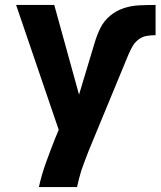

<svg xmlns="http://www.w3.org/2000/svg" viewBox="-20 -550 648 775"><path d="M137 205H291Q298 172 308 139Q315 118 323 97.5Q331 77 339 56L499 -331Q506 -347 515 -363Q524 -379 539 -390.5Q554 -402 572 -405Q590 -408 608 -408V-530H607Q607 -530 607 -530Q607 -530 607 -530H606Q574 -530 542 -528.5Q510 -527 479.5 -517Q449 -507 424 -486Q399 -465 385 -436.5Q371 -408 362 -377L299 -168L199 -530H45L217 -26L202 10Q183 58 165.5 106.5Q148 155 137 205Z"/></svg>

Font: Iosevka Sparkle Heavy
Style: Regular
Weight: 900
Designer: Belleve Invis
Foundry: Belleve Invis
Version: Version 4.5.0; ttfautohint (v1.8.3)